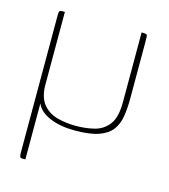

<svg xmlns="http://www.w3.org/2000/svg" viewBox="-88 -470 605 689"><g transform="rotate(15 214.5 -125.0)"><path d="M213 3Q159 3 120 -13.5Q81 -30 69 -59Q69 -25 69 -5.5Q69 14 69 34Q69 54 69 87Q69 96 69 104.5Q69 113 69 120.5Q69 128 69 135Q69 142 69 149Q66 149 63.5 149Q61 149 58 149Q50 149 48.5 144Q47 139 47 129Q47 37 47 -43.5Q47 -124 47 -204.5Q47 -285 47 -377Q47 -388 48 -392.5Q49 -397 52.5 -398Q56 -399 63 -399Q63 -399 64 -399Q65 -399 66 -399Q67 -399 68 -399Q69 -399 69 -399Q69 -396 69 -393Q69 -390 69 -387Q69 -320 69 -254.5Q69 -189 69 -122Q71 -78 91.5 -54.5Q112 -31 144 -22.5Q176 -14 212 -14Q249 -14 281 -22Q313 -30 333.5 -56.5Q354 -83 354 -140Q354 -201 354 -260.5Q354 -320 354 -381Q354 -386 354 -390.5Q354 -395 354 -399Q354 -399 355 -399Q356 -399 356.5 -399Q357 -399 358 -399Q359 -399 359 -399Q368 -399 371.5 -397.5Q375 -396 375.5 -390Q376 -384 376 -368V-159Q376 -122 371 -92Q366 -62 350 -41Q334 -20 301.5 -8.5Q269 3 213 3Z"/></g></svg>

Font: Genos Thin
Style: Regular
Weight: 100
Designer: Robert E. Leuschke
Foundry: Robert E. Leuschke
Version: Version 1.010